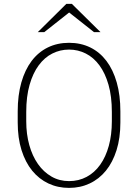

<svg xmlns="http://www.w3.org/2000/svg" viewBox="-20 -937 696 968"><path d="M586.9 -319.8Q586.9 -241.2 567.6 -179.9Q548.3 -118.7 513.9 -76.4Q479.5 -34.2 432.1 -12Q384.8 10.3 328.1 10.3Q271.5 10.3 224.1 -12Q176.8 -34.2 142.3 -76.4Q107.9 -118.7 88.6 -179.9Q69.3 -241.2 69.3 -319.8V-375.5Q69.3 -457 87.6 -521.2Q106 -585.4 139.6 -629.9Q173.3 -674.3 221.2 -697.8Q269 -721.2 328.1 -721.2Q387.2 -721.2 435.1 -697.8Q482.9 -674.3 516.6 -629.9Q550.3 -585.4 568.6 -521.2Q586.9 -457 586.9 -375.5ZM543.9 -372.6Q543.9 -450.7 527.1 -509.5Q510.3 -568.4 481 -607.9Q451.7 -647.5 412.4 -667.2Q373 -687 328.1 -687Q283.2 -687 243.9 -667.2Q204.6 -647.5 175.3 -607.9Q146 -568.4 129.2 -509.5Q112.3 -450.7 112.3 -372.6V-325.7Q112.3 -260.7 127.7 -205.6Q143.1 -150.4 171.4 -110.1Q199.7 -69.8 239.5 -46.9Q279.3 -23.9 328.1 -23.9Q377 -23.9 417 -45.4Q457 -66.9 485.1 -106.4Q513.2 -146 528.6 -201.7Q543.9 -257.3 543.9 -325.7ZM486.8 -774.9H454.1L328.6 -874L203.1 -774.9H170.4L314.5 -917.5H342.3Z"/></svg>

Font: Ufes Sans Thin
Style: Regular
Weight: 100
Designer: Ricardo Esteves & Thais Bronze
Foundry: ProDesignUfes - Ricardo Esteves, Thais Bronze (This is a derivative work, based on Roboto family, by Christian Robertson
Version: Version 2.0